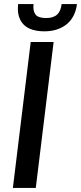

<svg xmlns="http://www.w3.org/2000/svg" viewBox="-20 -927 400 947"><path d="M156.5 0H43.5L131.5 -720H244.5ZM199.5 -772.5Q166 -772.5 140 -780.5Q114 -788.5 97.2 -805.2Q80.5 -822 73 -847.2Q65.5 -872.5 69.5 -907H145.5Q141.5 -874 154.8 -856Q168 -838 207 -838Q226.5 -838 240.2 -842.8Q254 -847.5 263 -856.2Q272 -865 277 -877.8Q282 -890.5 284 -907H359.5Q356 -875.5 343.2 -850.5Q330.5 -825.5 309.8 -808.2Q289 -791 261 -781.8Q233 -772.5 199.5 -772.5Z"/></svg>

Font: Lato SemiBold
Style: Italic
Weight: 600
Italic angle: -7°
Designer: Lukasz Dziedzic with Adam Twardoch and Botio Nikoltchev
Foundry: tyPoland Lukasz Dziedzic
Version: Version 2.015; 2015-08-06; http://www.latofonts.com/